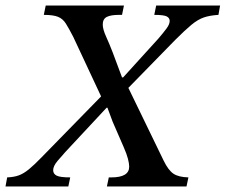

<svg xmlns="http://www.w3.org/2000/svg" viewBox="-76 -677 819 697"><path d="M601 0H312L319 -33H328Q393 -33 393 -72Q393 -83 388.5 -100.5Q384 -118 373 -143L333 -235L314 -286H311L161 -125Q149 -112 133 -93Q117 -74 117 -59Q117 -46 129.5 -39.5Q142 -33 179 -33L172 0H-56L-50 -33Q-25 -34 -7.5 -40.5Q10 -47 29 -62.5Q48 -78 76 -107L291 -327L190 -543Q174 -574 163 -591.5Q152 -609 134.5 -616Q117 -623 83 -623L90 -657H374L367 -623H356Q326 -623 311.5 -615.5Q297 -608 297 -588Q297 -571 309 -544.5Q321 -518 333 -487L367 -396H371L499 -537Q517 -558 528.5 -573.5Q540 -589 540 -601Q540 -612 529 -617.5Q518 -623 484 -623L491 -657H723L717 -623Q685 -621 663.5 -613.5Q642 -606 619 -587Q596 -568 560 -532L390 -358L518 -94Q535 -59 553.5 -46.5Q572 -34 608 -33Z"/></svg>

Font: STIX Two Text Medium
Style: Italic
Weight: 500
Italic angle: -12°
Designer: Ross Mills, John Hudson & Paul Hanslow, Tiro Typeworks Ltd; with prior portions MicroPress Inc. and Coen Hoffman, Elsevi
Foundry: Tiro Typeworks Ltd
Version: Version 2.13 b171